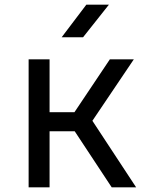

<svg xmlns="http://www.w3.org/2000/svg" viewBox="-20 -805 640 825"><path d="M103 0V-550H193V-323H300L452 -550H555L377 -286L565 0H460L301 -241H193V0ZM245 -645 351 -785H448L337 -645Z"/></svg>

Font: JetBrains Mono
Style: Regular
Weight: 400
Monospace: yes
Designer: Philipp Nurullin, Konstantin Bulenkov
Foundry: JetBrains
Version: Version 2.305